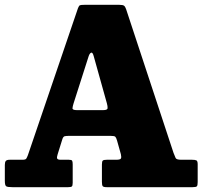

<svg xmlns="http://www.w3.org/2000/svg" viewBox="-20 -775 838 795"><path d="M0 -26.5V-92Q0 -103.5 4 -108.5Q8 -113.5 20.5 -113.5H73Q86 -113.5 89 -118.5Q92 -123.5 95.5 -132.5L303 -741.5Q307 -751.5 311 -753.2Q315 -755 329 -755H474.5Q489 -755 493.8 -751.2Q498.5 -747.5 502 -737.5L698.5 -142Q704 -128 707.2 -120.8Q710.5 -113.5 730.5 -113.5H775Q787.5 -113.5 793 -111Q798.5 -108.5 798.5 -95V-21Q798.5 -7 795 -3.5Q791.5 0 777.5 0H422Q408.5 0 405.2 -4.2Q402 -8.5 402 -22V-93.5Q402 -107 405.8 -110.2Q409.5 -113.5 422.5 -113.5H460.5Q477.5 -113.5 480.5 -118.5Q483.5 -123.5 480.5 -136.5L464.5 -193.5Q461 -205.5 457.2 -209Q453.5 -212.5 436.5 -212.5H269.5Q254.5 -212.5 248 -211Q241.5 -209.5 238 -198L218.5 -135.5Q214.5 -123.5 216.8 -118.5Q219 -113.5 231.5 -113.5H265Q276 -113.5 278.5 -109.8Q281 -106 281 -94.5V-18Q281 -5.5 277.2 -2.8Q273.5 0 262 0H31Q12 0 6 -3.5Q0 -7 0 -26.5ZM347 -542 284.5 -346.5Q281 -335.5 280.2 -327.2Q279.5 -319 298 -319H407Q425 -319 425.5 -327Q426 -335 422.5 -347.5L368 -542.5Q363.5 -559.5 357.2 -556.8Q351 -554 347 -542Z"/></svg>

Font: Besley* Narrow Heavy
Style: Regular
Weight: 800
Width: 4
Designer: Owen Earl
Foundry: indestructible type*
Version: Version 3.000; ttfautohint (v1.8.3)